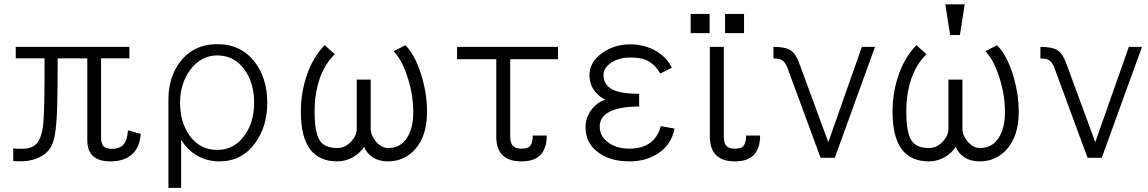

<svg xmlns="http://www.w3.org/2000/svg" viewBox="-20 -738 5373 899"><path d="M585.9 -518.6H53.7V-464.8H188.5Q189.5 -230.5 182.6 -158.2Q175.8 -91.8 150.4 -64.5Q135.7 -48.8 110.4 -43.9Q85.9 -39.1 42 -43V16.6H45.9Q87.9 18.6 112.3 14.6Q152.3 8.8 185.5 -13.7Q208 -30.3 219.7 -51.8Q233.4 -77.1 239.3 -123Q246.1 -168.9 248 -252Q250 -326.2 250 -464.8H388.7V-83Q388.7 -32.2 415 -7.8Q441.4 17.6 497.1 17.6Q562.5 17.6 599.6 -16.6Q634.8 -48.8 638.7 -111.3L579.1 -127.9Q576.2 -78.1 554.7 -57.6Q537.1 -41 502.9 -41Q473.6 -41 461.9 -56.6Q453.1 -69.3 453.1 -97.7V-464.8H585.9Z M768.6 141.6H828.1V-84Q858.4 -34.2 904.3 -8.8Q950.2 17.6 1007.8 17.6Q1112.3 17.6 1174.8 -68.4Q1231.4 -145.5 1231.4 -256.8Q1231.4 -370.1 1173.8 -446.3Q1109.4 -531.2 998 -531.2Q886.7 -531.2 823.2 -448.2Q768.6 -376 768.6 -272.5ZM997.1 -478.5Q1078.1 -478.5 1126 -410.2Q1169.9 -347.7 1169.9 -257.8Q1169.9 -167 1126 -105.5Q1078.1 -36.1 997.1 -36.1Q914.1 -36.1 866.2 -105.5Q823.2 -167 823.2 -257.8Q823.2 -345.7 870.1 -410.2Q920.9 -478.5 997.1 -478.5Z M1547.9 -484.4 1500 -526.4Q1443.4 -467.8 1415 -380.9Q1388.7 -301.8 1388.7 -213.9Q1388.7 -95.7 1432.6 -38.1Q1475.6 17.6 1558.6 17.6Q1596.7 17.6 1630.9 -1Q1666 -20.5 1684.6 -50.8Q1697.3 -19.5 1725.6 -1Q1754.9 17.6 1796.9 17.6Q1872.1 17.6 1922.9 -38.1Q1979.5 -100.6 1979.5 -213.9Q1979.5 -300.8 1952.1 -388.7Q1922.9 -481.4 1877.9 -526.4L1823.2 -498Q1862.3 -458 1887.7 -377.9Q1915 -296.9 1915 -213.9Q1915 -137.7 1885.7 -92.8Q1855.5 -44.9 1797.9 -44.9Q1765.6 -44.9 1739.3 -76.2Q1715.8 -105.5 1715.8 -135.7V-365.2H1650.4V-135.7Q1650.4 -103.5 1624 -75.2Q1595.7 -44.9 1559.6 -44.9Q1499 -44.9 1476.6 -81.1Q1453.1 -118.2 1453.1 -215.8Q1453.1 -298.8 1475.6 -366.2Q1500 -438.5 1547.9 -484.4Z M2540 -103.5Q2540 -35.2 2502 -4.9Q2473.6 17.6 2421.9 17.6Q2369.1 17.6 2340.8 -4.9Q2303.7 -33.2 2303.7 -97.7V-460.9H2120.1V-518.6H2592.8V-460.9H2369.1V-97.7Q2369.1 -67.4 2382.8 -53.7Q2394.5 -42 2421.9 -42Q2447.3 -42 2458 -50.8Q2474.6 -64.5 2474.6 -103.5Z M2931.6 -530.3Q2855.5 -530.3 2798.8 -489.3Q2740.2 -447.3 2740.2 -385.7Q2740.2 -339.8 2768.6 -306.6Q2788.1 -283.2 2814.5 -271.5Q2781.2 -261.7 2754.9 -231.4Q2721.7 -192.4 2721.7 -141.6Q2721.7 -70.3 2777.3 -27.3Q2833 17.6 2927.7 17.6Q3005.9 17.6 3062.5 -20.5Q3124 -61.5 3138.7 -135.7L3074.2 -147.5Q3060.5 -96.7 3025.4 -70.3Q2988.3 -42 2927.7 -42Q2866.2 -42 2827.1 -71.3Q2788.1 -99.6 2788.1 -146.5Q2788.1 -191.4 2835.9 -215.8Q2884.8 -239.3 2972.7 -239.3V-298.8Q2888.7 -298.8 2848.6 -318.4Q2805.7 -339.8 2805.7 -387.7Q2805.7 -419.9 2841.8 -444.3Q2878.9 -468.8 2931.6 -468.8Q2975.6 -468.8 3002.9 -458Q3044.9 -440.4 3071.3 -393.6L3126 -420.9Q3103.5 -467.8 3053.7 -498Q2999 -530.3 2931.6 -530.3Z M3539.1 -103.5H3473.6Q3473.6 -64.5 3457 -50.8Q3447.3 -42 3420.9 -42Q3394.5 -42 3381.8 -53.7Q3369.1 -67.4 3369.1 -97.7V-518.6H3303.7V-97.7Q3303.7 -33.2 3340.8 -4.9Q3369.1 17.6 3420.9 17.6Q3472.7 17.6 3501 -4.9Q3539.1 -35.2 3539.1 -103.5ZM3213.9 -583H3302.7V-672.9H3213.9ZM3375 -583H3463.9V-672.9H3375Z M3822.3 1H3888.7L4077.1 -518.6H4015.6L3858.4 -72.3L3721.7 -443.4Q3706.1 -486.3 3682.6 -502Q3657.2 -518.6 3601.6 -518.6V-463.9Q3627 -464.8 3640.6 -457Q3655.3 -448.2 3666 -422.9Z M4318.4 -484.4 4270.5 -526.4Q4213.9 -467.8 4185.5 -380.9Q4159.2 -301.8 4159.2 -213.9Q4159.2 -95.7 4203.1 -38.1Q4246.1 17.6 4329.1 17.6Q4367.2 17.6 4401.4 -1Q4436.5 -20.5 4455.1 -50.8Q4467.8 -19.5 4496.1 -1Q4525.4 17.6 4567.4 17.6Q4642.6 17.6 4693.4 -38.1Q4750 -100.6 4750 -213.9Q4750 -300.8 4722.7 -388.7Q4693.4 -481.4 4648.4 -526.4L4593.8 -498Q4632.8 -458 4658.2 -377.9Q4685.5 -296.9 4685.5 -213.9Q4685.5 -137.7 4656.2 -92.8Q4626 -44.9 4568.4 -44.9Q4536.1 -44.9 4509.8 -76.2Q4486.3 -105.5 4486.3 -135.7V-365.2H4420.9V-135.7Q4420.9 -103.5 4394.5 -75.2Q4366.2 -44.9 4330.1 -44.9Q4269.5 -44.9 4247.1 -81.1Q4223.6 -118.2 4223.6 -215.8Q4223.6 -298.8 4246.1 -366.2Q4270.5 -438.5 4318.4 -484.4ZM4497.1 -717.8H4406.2L4428.7 -574.2H4474.6Z M5072.3 1H5138.7L5327.1 -518.6H5265.6L5108.4 -72.3L4971.7 -443.4Q4956.1 -486.3 4932.6 -502Q4907.2 -518.6 4851.6 -518.6V-463.9Q4877 -464.8 4890.6 -457Q4905.3 -448.2 4916 -422.9Z"/></svg>

Font: Dotum
Style: Regular
Weight: 400
Version: Version 2.21